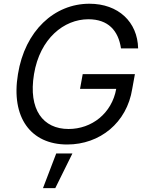

<svg xmlns="http://www.w3.org/2000/svg" viewBox="-20 -757 783 1019"><path d="M622.2 -500H713.1C710.2 -640.6 608 -737.2 454.5 -737.2C268.5 -737.2 112.2 -593.8 75.3 -363.6C36.9 -133.5 143.5 9.9 336.6 9.9C509.9 9.9 653.4 -105.1 681.8 -285.5L696 -363.6H419L404.8 -285.5H596.9C573.5 -155.2 467 -72.4 343.8 -72.4C208.8 -72.4 129.3 -174.7 160.5 -363.6C191.8 -552.6 319.6 -654.8 448.9 -654.8C554 -654.8 608 -595.2 622.2 -500ZM208.1 241.5H273.4L364.3 57.5H278.4Z"/></svg>

Font: Margiela Sans
Style: Italic
Weight: 400
Italic angle: -9.39999°
Designer: Stefan Endress, Andreas Faust
Version: Version 1.100;FEAKit 1.0